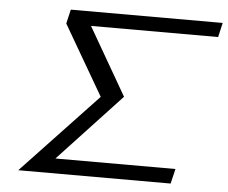

<svg xmlns="http://www.w3.org/2000/svg" viewBox="-50 -753 963 811"><g transform="rotate(5 431.0 -347.5)"><path d="M56 0 376 -339 204 -635 218 -695H862L848 -634H309L474 -348L208 -63H717L702 0Z"/></g></svg>

Font: Coval
Style: ExtraLight Italic
Weight: 200
Foundry: Context Ltd
Version: Version 001.000